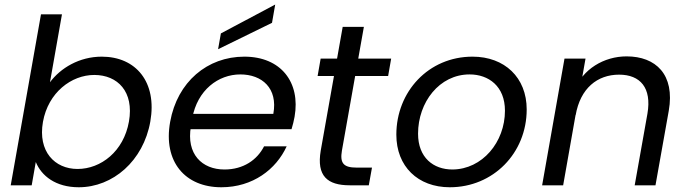

<svg xmlns="http://www.w3.org/2000/svg" viewBox="-20 -802 2980 831"><path d="M196.3 -446 248.2 -740H157.4L26.4 0H117.2L134.9 -100.8C159.2 -41.1 220.6 8.5 320.9 8.5C468.4 8.5 600.6 -105.6 630.6 -276C660.6 -446.5 568.6 -556.8 420.4 -556.8C323.1 -556.8 241.8 -507.3 196.3 -446ZM538.1 -276C515.4 -146.8 416.8 -70.7 315.6 -70.7C216.9 -70.7 143.2 -146.5 165.9 -274.5C188.6 -401.8 289.3 -477.6 388 -477.6C489.1 -477.6 560.8 -405.3 538.1 -276Z M787.1 -242.9H1241.8C1247.5 -261.6 1251.5 -277.7 1255 -296.9C1281.1 -445.4 1196.4 -556.8 1037.4 -556.8C877.6 -556.8 747.4 -447.8 716.4 -274.5C685.4 -101.3 781.9 8.5 937.9 8.5C1074.2 8.5 1175.1 -69 1220.7 -168.6H1122.9C1092.9 -110 1033.7 -68.4 951.5 -68.4C854.2 -68.4 785.2 -135.3 806.4 -254.9L812.1 -290.1C834.1 -412.5 925 -479.9 1020.1 -479.9C1113.7 -479.9 1183.4 -420.5 1163 -309.2H800.1ZM936 -657.4 923.9 -589 1157.3 -703.2 1171.1 -782.3Z M1368.2 -150.3C1349.4 -40 1397.3 0 1493.8 0H1576.2L1590 -76.6H1523.2C1466.9 -76.6 1450.5 -95.6 1459.9 -150.3L1554.9 -685.6H1463.2ZM1659.9 -473.2 1673 -548.3H1367.8L1354.7 -473.2Z M1926.9 8.5C2114 8.5 2259.6 -138.7 2259.6 -328.5C2259.6 -466.7 2163.8 -556.8 2025.2 -556.8C1834.9 -556.8 1695.4 -405.6 1695.4 -219.1C1695.4 -81.8 1788.4 8.5 1926.9 8.5ZM1938.2 -68.4C1855.7 -68.4 1789.4 -119.8 1789.4 -223.4C1789.4 -359.3 1881.4 -479.9 2012.4 -479.9C2094.9 -479.9 2165.5 -428.7 2165.5 -322.9C2165.5 -186.7 2067.3 -69.1 1938.2 -68.4Z M2326.4 0H2417.4L2514.2 -548.3H2423.2ZM2727 0H2817L2874.5 -322.6C2902 -479.7 2818.2 -558 2691.9 -558C2595.1 -558 2501.4 -503.6 2465.6 -409.5L2471.4 -302.9C2491.6 -420.5 2565.9 -478.9 2659.5 -478.9C2751.3 -478.9 2801.4 -421.7 2782.2 -310.2Z"/></svg>

Font: Poppins Devanagari Thin
Style: Italic
Weight: 100
Italic angle: -10°
Designer: Ninad Kale (Devanagari), Jonny Pinhorn (Latin)
Foundry: Indian Type Foundry
Version: 4.005